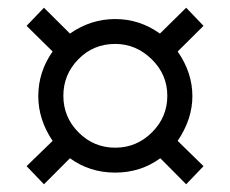

<svg xmlns="http://www.w3.org/2000/svg" viewBox="-20 -603 596 497"><path d="M506.8 -172.9 461.9 -126 395 -193.4Q343.8 -156.2 278.3 -156.2Q211.9 -156.2 161.1 -193.4L93.8 -126L48.8 -172.9L116.2 -238.3Q79.1 -293.5 79.1 -354Q79.1 -417 116.2 -469.7L48.8 -536.1L93.8 -583L161.1 -516.1Q214.8 -553.7 278.3 -553.7Q341.3 -553.7 394 -516.1L461.9 -583L506.8 -536.1L439.9 -469.7Q478 -415 478 -354Q478 -294.9 439.9 -238.3ZM278.3 -489.3Q221.7 -489.3 182.9 -449.7Q144 -410.2 144 -355Q144 -299.8 183.3 -260.3Q222.7 -220.7 278.3 -220.7Q333.5 -220.7 373.3 -260.3Q413.1 -299.8 413.1 -355Q413.1 -410.2 372.6 -449.7Q332 -489.3 278.3 -489.3Z"/></svg>

Font: Segoe UI Historic
Style: Regular
Weight: 400
Foundry: Microsoft Corporation
Version: Version 1.03